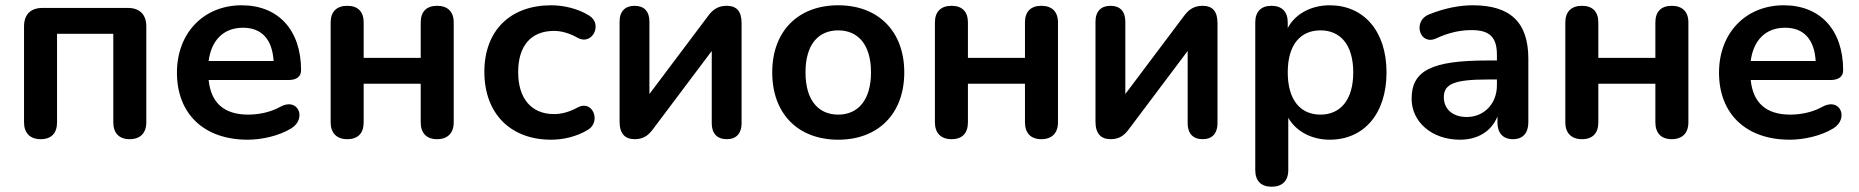

<svg xmlns="http://www.w3.org/2000/svg" viewBox="-20 -519 7040 727"><path d="M134 8C175 8 196 -15 196 -56V-391H409V-56C409 -15 431 8 471 8C511 8 534 -15 534 -56V-419C534 -464 509 -489 464 -489H141C96 -489 71 -464 71 -419V-56C71 -15 94 8 134 8Z M918 10C970 10 1036 -4 1083 -33C1143 -70 1109 -153 1040 -114C1001 -92 954 -85 920 -85C830 -85 779 -128 770 -216H1072C1103 -216 1120 -229 1120 -253C1120 -405 1034 -499 895 -499C752 -499 650 -395 650 -244C650 -88 752 10 918 10ZM900 -414C971 -414 1011 -370 1016 -288H770C780 -366 826 -414 900 -414Z M1295 8C1336 8 1357 -15 1357 -56V-202H1573V-56C1573 -15 1595 8 1635 8C1675 8 1698 -15 1698 -56V-434C1698 -475 1675 -497 1635 -497C1595 -497 1573 -475 1573 -434V-300H1357V-434C1357 -475 1335 -497 1295 -497C1255 -497 1232 -475 1232 -434V-56C1232 -15 1255 8 1295 8Z M2067 10C2111 10 2163 -1 2207 -28C2257 -59 2224 -143 2167 -112C2136 -95 2106 -87 2078 -87C1991 -87 1942 -147 1942 -246C1942 -346 1991 -402 2078 -402C2106 -402 2137 -393 2167 -376C2222 -345 2264 -427 2211 -460C2166 -488 2111 -499 2067 -499C1912 -499 1814 -403 1814 -247C1814 -90 1912 10 2067 10Z M2384 8C2422 8 2440 -13 2454 -32L2675 -326V-52C2675 -14 2695 8 2732 8C2768 8 2788 -14 2788 -52V-431C2788 -477 2769 -497 2731 -497C2693 -497 2674 -476 2660 -457L2439 -163V-437C2439 -476 2419 -497 2383 -497C2347 -497 2326 -476 2326 -437V-59C2326 -13 2346 8 2384 8Z M3154 10C3305 10 3404 -88 3404 -245C3404 -401 3305 -499 3154 -499C3002 -499 2904 -401 2904 -245C2904 -88 3002 10 3154 10ZM3154 -85C3079 -85 3030 -139 3030 -245C3030 -351 3079 -404 3154 -404C3228 -404 3278 -351 3278 -245C3278 -139 3228 -85 3154 -85Z M3583 8C3624 8 3645 -15 3645 -56V-202H3861V-56C3861 -15 3883 8 3923 8C3963 8 3986 -15 3986 -56V-434C3986 -475 3963 -497 3923 -497C3883 -497 3861 -475 3861 -434V-300H3645V-434C3645 -475 3623 -497 3583 -497C3543 -497 3520 -475 3520 -434V-56C3520 -15 3543 8 3583 8Z M4186 8C4224 8 4242 -13 4256 -32L4477 -326V-52C4477 -14 4497 8 4534 8C4570 8 4590 -14 4590 -52V-431C4590 -477 4571 -497 4533 -497C4495 -497 4476 -476 4462 -457L4241 -163V-437C4241 -476 4221 -497 4185 -497C4149 -497 4128 -476 4128 -437V-59C4128 -13 4148 8 4186 8Z M4795 188C4835 188 4858 166 4858 125V-73C4887 -22 4946 10 5015 10C5144 10 5230 -88 5230 -245C5230 -402 5143 -499 5015 -499C4944 -499 4884 -466 4856 -413V-434C4856 -475 4834 -497 4794 -497C4755 -497 4733 -475 4733 -434V125C4733 166 4755 188 4795 188ZM4980 -85C4905 -85 4856 -139 4856 -245C4856 -351 4905 -404 4980 -404C5054 -404 5104 -351 5104 -245C5104 -139 5054 -85 4980 -85Z M5508 10C5577 10 5628 -23 5650 -78V-56C5650 -15 5671 8 5709 8C5746 8 5767 -15 5767 -56V-296C5767 -435 5699 -499 5556 -499C5509 -499 5451 -489 5390 -464C5328 -439 5355 -344 5419 -374C5468 -397 5513 -405 5552 -405C5621 -405 5648 -378 5648 -311V-290H5613C5401 -290 5325 -252 5325 -145C5325 -57 5402 10 5508 10ZM5534 -76C5479 -76 5447 -107 5447 -151C5447 -202 5489 -218 5614 -218H5648V-196C5648 -126 5599 -76 5534 -76Z M5970 8C6011 8 6032 -15 6032 -56V-202H6248V-56C6248 -15 6270 8 6310 8C6350 8 6373 -15 6373 -56V-434C6373 -475 6350 -497 6310 -497C6270 -497 6248 -475 6248 -434V-300H6032V-434C6032 -475 6010 -497 5970 -497C5930 -497 5907 -475 5907 -434V-56C5907 -15 5930 8 5970 8Z M6757 10C6809 10 6875 -4 6922 -33C6982 -70 6948 -153 6879 -114C6840 -92 6793 -85 6759 -85C6669 -85 6618 -128 6609 -216H6911C6942 -216 6959 -229 6959 -253C6959 -405 6873 -499 6734 -499C6591 -499 6489 -395 6489 -244C6489 -88 6591 10 6757 10ZM6739 -414C6810 -414 6850 -370 6855 -288H6609C6619 -366 6665 -414 6739 -414Z"/></svg>

Font: Nunito
Style: Bold
Weight: 700
Designer: Vernon Adams
Foundry: Vernon Adams
Version: Version 3.602